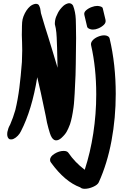

<svg xmlns="http://www.w3.org/2000/svg" viewBox="-20 -871 789 1201"><path d="M202 -847H205Q221 -847 226 -833Q232 -822 234 -803Q236 -793 236 -789Q250 -740 261.5 -703.5Q273 -667 281 -642Q289 -615 306 -560.5Q323 -506 335 -464Q339 -451 340 -447Q340 -475 338 -531L337 -573L336 -599Q335 -640 332.5 -667Q330 -694 323 -720Q323 -746 331 -766L343 -792Q354 -813 376 -834Q392 -848 411 -851Q428 -851 437 -836Q452 -797 454 -751Q454 -723 455 -710Q455 -658 456 -633Q456 -578 454 -470Q454 -415 448 -307L447 -286Q446 -275 444.5 -248Q443 -221 440 -200Q431 -133 418 -94Q407 -65 398 -49Q388 -30 364 -8Q347 7 331 7Q325 7 319 4Q303 -4 292 -38Q283 -66 274 -104Q268 -132 266 -146Q255 -202 250 -222Q239 -278 213 -388Q180 -184 111 -50Q104 -35 91.5 -22Q79 -9 66 -3Q59 1 50 1Q42 1 38 -1Q25 -10 25 -32Q25 -41 26 -45Q31 -70 42 -89L44 -93Q62 -134 76 -183Q92 -250 101 -321Q110 -392 117 -483Q119 -533 119 -556L118 -608Q118 -626 117 -636Q117 -643 116.5 -653.5Q116 -664 117 -678Q117 -712 118.5 -731.5Q120 -751 127 -769Q143 -810 169 -832Q184 -844 202 -847ZM704 -283Q704 -133 677.5 9.5Q651 152 598 269Q591 285 563 297.5Q535 310 510 310Q491 310 482 301Q386 266 299 146Q293 139 293 129Q293 108 321.5 90.5Q350 73 378 73Q400 73 408 85Q449 145 510 191Q545 84 563.5 -37Q582 -158 582 -280Q582 -447 550 -587Q546 -603 558.5 -617.5Q571 -632 592 -641Q613 -650 632 -650Q645 -650 654.5 -644.5Q664 -639 666 -629Q704 -468 704 -283ZM525 -704Q527 -693 550 -687L561 -686Q577 -686 594 -693Q614 -701 629 -715Q644 -729 640 -747Q629 -789 623 -818Q622 -825 614 -828.5Q606 -832 598 -833L589 -834Q572 -834 554 -827Q534 -820 518.5 -806.5Q503 -793 508 -776Z"/></svg>

Font: Sedgwick Ave Display
Style: Regular
Weight: 400
Designer: Kevin Burke, Pedro Vergani
Foundry: Google, Inc.
Version: Version 1.000